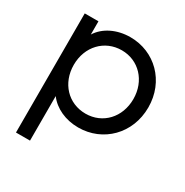

<svg xmlns="http://www.w3.org/2000/svg" viewBox="-170 -681 983 1019"><g transform="rotate(30 322.0 -171.0)"><path d="M340 -542C489 -542 608 -427 608 -266C608 -105 489 12 338 12C260 12 191 -20 152 -73C152 -73 152 200 152 200C152 200 66 200 66 200C66 200 66 -530 66 -530C66 -530 150 -530 150 -530C150 -530 150 -449 150 -449C186 -507 258 -542 340 -542ZM335 -71C440 -71 517 -153 517 -265C517 -377 439 -459 335 -459C230 -459 152 -377 152 -265C152 -153 229 -71 335 -71Z"/></g></svg>

Font: Preevio_Regular
Style: Regular
Weight: 500
Designer: Gumpita Rahayu
Foundry: Tokotype Studio
Version: ""